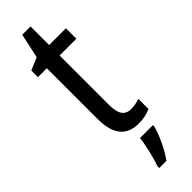

<svg xmlns="http://www.w3.org/2000/svg" viewBox="-297 -660 883 883"><g transform="rotate(-45 145.0 -218.5)"><path d="M217 -62C175 -62 158 -90 158 -148V-469H267V-537H158V-658H104L78 -538L17 -512V-469H75V-140C75 -34 119 10 194 10C224 10 253 4 273 -6V-72C257 -66 236 -62 217 -62ZM235 71V61H151C147 102 129 175 116 210V221H163C193 180 223 116 235 71Z"/></g></svg>

Font: Noto Sans Lao UI Cond
Style: Regular
Weight: 400
Width: 3
Designer: Monotype Design Team
Foundry: Monotype Imaging Inc.
Version: Version 2.000